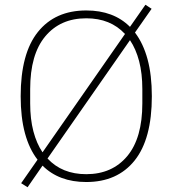

<svg xmlns="http://www.w3.org/2000/svg" viewBox="-20 -754 726 808"><path d="M343 12Q228 12 159 -57L96 34L69 17L138 -82Q103 -127 85 -193.5Q67 -260 67 -349Q67 -529 139.5 -619.5Q212 -710 343 -710Q458 -710 527 -641L592 -734L618 -717L548 -617Q583 -571 601 -504.5Q619 -438 619 -349Q619 -169 546.5 -78.5Q474 12 343 12ZM107 -319Q107 -253 120.5 -201.5Q134 -150 159 -113L506 -611Q445 -677 343 -677Q234 -677 170.5 -601Q107 -525 107 -379ZM579 -379Q579 -445 565.5 -496.5Q552 -548 527 -585L180 -87Q241 -21 343 -21Q452 -21 515.5 -97Q579 -173 579 -319Z"/></svg>

Font: IBM Plex Sans Devanagari ExtraLight
Style: Regular
Weight: 200
Designer: Mike Abbink, Paul van der Laan, Pieter van Rosmalen, Erin McLaughlin
Foundry: Bold Monday
Version: Version 1.1